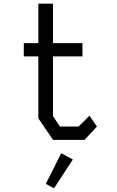

<svg xmlns="http://www.w3.org/2000/svg" viewBox="-20 -764 640 1049"><path d="M189.5 -744H269.5V-528.5H430.5V-456H269.5V-129.5L307.5 -72.5H409.5L469 -132L509.5 -72.5L442 0H269.5L189.5 -117.5V-456H110V-528.5H189.5ZM230.5 240.5 275 265 378 107.5 314.5 73Z"/></svg>

Font: Kode Mono
Style: Regular
Weight: 400
Monospace: yes
Designer: Isa Ozler
Foundry: Kadena LLC
Version: Version 1.000;gftools[0.9.28]